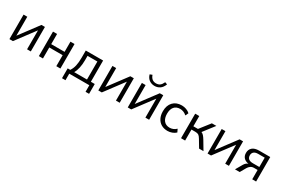

<svg xmlns="http://www.w3.org/2000/svg" viewBox="104 -1933 4845 3298"><g transform="rotate(30 2526.5 -284.0)"><path d="M80 0V-486H154V-110L435 -486H504V0H430V-376L149 0Z M664 0V-486H745V-284H1010V-486H1091V0H1010V-218H745V0Z M1198 130V-65H1249Q1284 -116 1299 -182.5Q1314 -249 1314 -343V-486H1658V-65H1735V130H1665V0H1267V130ZM1327 -65H1581V-422H1386V-329Q1386 -254 1371 -184Q1356 -114 1327 -65Z M1843 0V-486H1917V-110L2198 -486H2267V0H2193V-376L1912 0Z M2427 0V-486H2501V-110L2782 -486H2851V0H2777V-376L2496 0ZM2639 -549Q2579 -549 2533 -581.5Q2487 -614 2468 -680L2515 -698Q2533 -647 2563.5 -623.5Q2594 -600 2639 -600Q2685 -600 2714.5 -622Q2744 -644 2768 -697L2814 -680Q2787 -609 2741 -579Q2695 -549 2639 -549Z M3218 9Q3145 9 3092 -22.5Q3039 -54 3010.5 -111.5Q2982 -169 2982 -246Q2982 -362 3045 -428.5Q3108 -495 3218 -495Q3263 -495 3307 -479Q3351 -463 3380 -434L3352 -375Q3323 -403 3288.5 -416Q3254 -429 3223 -429Q3147 -429 3106 -381.5Q3065 -334 3065 -245Q3065 -158 3106 -107.5Q3147 -57 3223 -57Q3254 -57 3288.5 -70Q3323 -83 3352 -112L3380 -53Q3351 -24 3306.5 -7.5Q3262 9 3218 9Z M3484 0V-486H3565V-283H3656L3815 -486H3904L3735 -267Q3761 -257 3782 -234Q3803 -211 3829 -168L3929 0H3842L3754 -147Q3729 -190 3706 -204Q3683 -218 3641 -218H3565V0Z M4010 0V-486H4084V-110L4365 -486H4434V0H4360V-376L4079 0Z M4554 0 4629 -130Q4659 -183 4706 -199Q4644 -208 4610 -244.5Q4576 -281 4576 -340Q4576 -407 4620.5 -446.5Q4665 -486 4754 -486H4973V0H4896V-185H4825Q4785 -185 4757.5 -165Q4730 -145 4713 -116L4647 0ZM4769 -244H4896V-429H4769Q4710 -429 4682 -404.5Q4654 -380 4654 -337Q4654 -293 4682 -268.5Q4710 -244 4769 -244Z"/></g></svg>

Font: Nunito Sans
Style: Regular
Weight: 400
Designer: Vernon Adams
Foundry: Vernon Adams
Version: Version 3.101; ttfautohint (v1.8.4.7-5d5b);gftools[0.9.27]